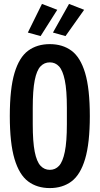

<svg xmlns="http://www.w3.org/2000/svg" viewBox="-20 -947 508 979"><path d="M234 12Q169 12 123.5 -22Q78 -56 54 -136.5Q30 -217 30 -355Q30 -495 54 -575Q78 -655 123.5 -688.5Q169 -722 234 -722Q299 -722 344.5 -688.5Q390 -655 414 -575Q438 -495 438 -355Q438 -217 414 -136.5Q390 -56 344.5 -22Q299 12 234 12ZM234 -81Q262 -81 281 -101.5Q300 -122 310.5 -173Q321 -224 321 -314V-397Q321 -487 310.5 -537.5Q300 -588 281 -608.5Q262 -629 234 -629Q206 -629 186.5 -608.5Q167 -588 157 -537.5Q147 -487 147 -397V-314Q147 -224 157 -173.5Q167 -123 186.5 -102Q206 -81 234 -81ZM187 -763 122 -781 194 -927 272 -897ZM314 -763 250 -781 332 -927 409 -897Z"/></svg>

Font: Special Gothic Condensed Medium
Style: Regular
Weight: 500
Width: 3
Designer: Alistair McCready
Foundry: Monolith
Version: Version 1.000; ttfautohint (v1.8.4.7-5d5b)